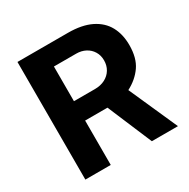

<svg xmlns="http://www.w3.org/2000/svg" viewBox="-162 -872 1007 1022"><g transform="rotate(-30 341.0 -361.5)"><path d="M484.8 0 369.5 -272.8H232.2V0H76.2V-723H386Q471.5 -723 527.6 -695.5Q583.6 -668 610.4 -618.8Q637.2 -569.6 637.2 -503.5Q637.2 -424.4 603.6 -376.1Q570 -327.9 512.5 -298.2L645.2 0ZM479.8 -500.2Q479.8 -531.4 465.2 -555Q450.8 -578.6 425.8 -591.8Q400.8 -605 369.2 -605H232.2V-391.8H361Q396.8 -391.8 423.6 -405.8Q450.4 -419.8 465.1 -444.4Q479.8 -469.1 479.8 -500.2Z"/></g></svg>

Font: Public Sans VF
Style: Regular
Weight: 400
Designer: Pablo Impallari, Rodrigo Fuenzalida (Modified by Dan O. Williams and USWDS)
Version: Version 1.003